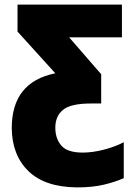

<svg xmlns="http://www.w3.org/2000/svg" viewBox="-20 -573 586 833"><path d="M315 240Q382 240 431.5 228Q481 216 517 200V44Q479 64 430 76.5Q381 89 339 89Q272 89 246 58.5Q220 28 220 -19Q220 -69 253.5 -96.5Q287 -124 375 -124H419V-251L280 -411H509V-553H56V-436L220 -255Q31 -217 31 -17Q32 100 103.5 169.5Q175 239 315 240Z"/></svg>

Font: Noto Sans Display SemiCondensed Black
Style: Regular
Weight: 900
Width: 4
Designer: Monotype Design Team
Foundry: Monotype Imaging Inc.
Version: Version 1.900